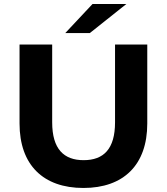

<svg xmlns="http://www.w3.org/2000/svg" viewBox="-20 -921 828 953"><path d="M304 -757H426L607 -901H439ZM394 12C593 12 711 -102 711 -308V-700H551V-314C551 -181 494 -126 395 -126C297 -126 239 -181 239 -314V-700H77V-308C77 -102 195 12 394 12Z"/></svg>

Font: AWKNG-Font
Style: Bold
Weight: 700
Designer: Awakening Church
Foundry: Awakening Church
Version: Version 1.700;PS 001.700;hotconv 1.0.88;makeotf.lib2.5.64775